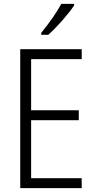

<svg xmlns="http://www.w3.org/2000/svg" viewBox="-20 -967 491 987"><path d="M84 0V-714H400V-663H140V-400H385V-349H140V-51H400V0ZM361 -939Q340 -907 300.5 -862Q261 -817 228 -788H192V-798Q260 -882 295 -947H361Z"/></svg>

Font: Noto Sans Display Light Narrow
Style: Regular
Weight: 300
Width: 4
Designer: Monotype Design team
Foundry: Monotype Imaging Inc.
Version: Version 1.000